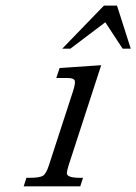

<svg xmlns="http://www.w3.org/2000/svg" viewBox="-20 -661 484 681"><path d="M443.8 -488.3H415L353.5 -582L229.5 -488.3H200.7L348.6 -641.1H395ZM264.6 0H64L73.7 -30.3H84Q121.1 -30.3 132.6 -37.8Q144 -45.4 153.3 -74.2L238.8 -336.9Q248.5 -366.7 244.9 -375.5Q241.2 -384.3 219.7 -384.3H179.7L191.4 -419.9L338.9 -429.7L223.1 -73.7Q216.8 -53.7 217.3 -45.4Q218.8 -30.3 264.6 -30.3H274.4Z"/></svg>

Font: RIT Rachana
Style: Italic
Weight: 400
Designer: Hussain KH
Version: 1.5.2